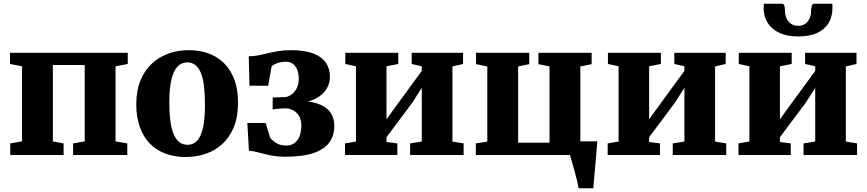

<svg xmlns="http://www.w3.org/2000/svg" viewBox="-20 -837 4682 1037"><path d="M35.5 0V-62.5L99 -73.5V-479L34 -491.5V-552H670V-491.5L604 -479V-73.5L667.5 -62.5V0H375V-62.5L437.5 -73.5V-486H265.5V-73.5L323.5 -62.5V0Z M716 -272.5Q716 -347.5 738.8 -402.8Q761.5 -458 801 -494.2Q840.5 -530.5 891 -548.2Q941.5 -566 998 -566Q1080.5 -566 1140.5 -532.8Q1200.5 -499.5 1233 -436.2Q1265.5 -373 1265.5 -282.5Q1265.5 -205.5 1242.8 -150.2Q1220 -95 1180.5 -59Q1141 -23 1090.2 -6Q1039.5 11 983 11Q921.5 11 872.2 -7.8Q823 -26.5 788.2 -62.8Q753.5 -99 734.8 -152Q716 -205 716 -272.5ZM993.5 -55Q1025 -55 1045.5 -77.8Q1066 -100.5 1076.5 -148Q1087 -195.5 1087 -270Q1087 -326 1082 -369Q1077 -412 1065.8 -441Q1054.5 -470 1036 -485Q1017.5 -500 991 -500Q960 -500 938.5 -477.2Q917 -454.5 905.8 -407.2Q894.5 -360 894.5 -285Q894.5 -228 900 -185.2Q905.5 -142.5 917.5 -113.5Q929.5 -84.5 948 -69.8Q966.5 -55 993.5 -55Z M1519.5 9.5Q1477.5 9.5 1440.5 1.8Q1403.5 -6 1374.5 -14Q1345.5 -22 1324.5 -22.5L1316 -172.5H1415L1439 -93.5Q1451 -77 1472.8 -64Q1494.5 -51 1524 -51Q1553 -51 1571.5 -65Q1590 -79 1598.8 -103.5Q1607.5 -128 1607.5 -158Q1607.5 -202.5 1582 -227.2Q1556.5 -252 1520.5 -252Q1513.5 -252 1499.8 -251Q1486 -250 1472.5 -248.8Q1459 -247.5 1452.5 -246L1453 -310.5L1516.5 -312.5Q1534.5 -313 1552.2 -324.8Q1570 -336.5 1581.8 -358.5Q1593.5 -380.5 1593.5 -411.5Q1593.5 -440 1585 -460.8Q1576.5 -481.5 1561.2 -492.5Q1546 -503.5 1524.5 -503.5Q1496 -503.5 1475 -495Q1454 -486.5 1447 -478.5L1428.5 -374H1327.5L1323.5 -533Q1349.5 -533 1374.5 -538Q1399.5 -543 1426 -549.5Q1452.5 -556 1483.5 -561Q1514.5 -566 1552 -566Q1626 -566 1672.5 -548Q1719 -530 1740.5 -497.8Q1762 -465.5 1762 -422.5Q1762 -386.5 1743.5 -356.2Q1725 -326 1686.8 -305.5Q1648.5 -285 1589 -278L1589.5 -293Q1648.5 -292 1692.5 -278.2Q1736.5 -264.5 1761 -234.5Q1785.5 -204.5 1785.5 -154.5Q1785.5 -106.5 1760 -69.5Q1734.5 -32.5 1676.5 -11.5Q1618.5 9.5 1519.5 9.5Z M1843.5 0V-62.5L1902.5 -72.5V-479L1845 -491.5V-552H2131V-491.5L2067.5 -479V-192.5L2119 -264L2258 -454V-479L2203.5 -491.5V-552H2481V-491.5L2423.5 -478V-72.5L2484 -62.5V0H2195V-62.5L2258 -72.5V-363L2208 -284L2067.5 -96V-70L2126 -62.5V0Z M3105.5 180Q3103 165 3096.8 139Q3090.5 113 3082.5 84.5Q3074.5 56 3067.8 32.8Q3061 9.5 3058 0H2550V-62.5L2612 -72V-478L2551 -490.5V-552H2838.5V-490.5L2778.5 -478V-66.5H2948V-478L2888 -490.5V-552H3175.5V-490.5L3114.5 -478V-73.5H3206Q3205 -60.5 3203 -34.5Q3201 -8.5 3198.2 23.5Q3195.5 55.5 3192.5 87Q3189.5 118.5 3187.5 143.5Q3185.5 168.5 3184.5 180Z M3262 0V-62.5L3321 -72.5V-479L3263.5 -491.5V-552H3549.5V-491.5L3486 -479V-192.5L3537.5 -264L3676.5 -454V-479L3622 -491.5V-552H3899.5V-491.5L3842 -478V-72.5L3902.5 -62.5V0H3613.5V-62.5L3676.5 -72.5V-363L3626.5 -284L3486 -96V-70L3544.5 -62.5V0Z M3968.5 0V-62.5L4027.5 -72.5V-479L3970 -491.5V-552H4256V-491.5L4192.5 -479V-192.5L4244 -264L4383 -454V-479L4328.5 -491.5V-552H4606V-491.5L4548.5 -478V-72.5L4609 -62.5V0H4320V-62.5L4383 -72.5V-363L4333 -284L4192.5 -96V-70L4251 -62.5V0ZM4203 -817Q4214.5 -817 4217.2 -802Q4220 -787 4220 -773Q4220 -755.5 4228 -738Q4236 -720.5 4251.8 -709Q4267.5 -697.5 4291.5 -697.5Q4314.5 -697.5 4329.8 -709Q4345 -720.5 4352.8 -738Q4360.5 -755.5 4360.5 -773Q4360.5 -787 4363.5 -802Q4366.5 -817 4377.5 -817H4475Q4476 -813 4476 -805Q4476 -797 4476 -793Q4476 -749 4456 -714.2Q4436 -679.5 4394.8 -659.8Q4353.5 -640 4290.5 -640Q4230.5 -640 4188.8 -659.8Q4147 -679.5 4125.8 -714.2Q4104.5 -749 4104.5 -793Q4104.5 -799 4105 -805Q4105.5 -811 4105.5 -817Z"/></svg>

Font: Merriweather 28pt Black
Style: Regular
Weight: 900
Version: Version 2.100